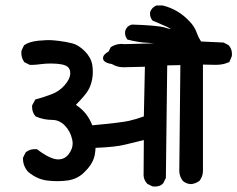

<svg xmlns="http://www.w3.org/2000/svg" viewBox="-20 -725 863 698"><path d="M764.6 -489.3 717.8 -490.2V-103.5Q717.8 -84 705.1 -67.4Q689.5 -56.6 673.8 -55.7Q657.2 -56.6 644.5 -67.4Q631.8 -84 631.8 -104.5L635.7 -488.3L587.9 -487.3L583 -78.1L573.2 -58.6Q565.4 -50.8 557.6 -48.8Q549.8 -46.9 543.9 -46.9Q535.2 -46.9 533.2 -47.9L515.6 -56.6Q502.9 -70.3 502 -86.9L502.9 -215.8Q468.8 -208 434.6 -199.2Q400.4 -190.4 327.1 -187.5Q327.1 -185.5 327.1 -182.1Q327.1 -178.7 326.2 -173.8Q324.2 -148.4 309.6 -126Q299.8 -111.3 287.1 -99.6Q263.7 -75.2 228.5 -69.3Q208 -66.4 189.5 -66.4Q170.9 -66.4 154.3 -68.4Q115.2 -72.3 82 -100.6Q63.5 -121.1 63.5 -149.4V-151.4L73.2 -170.9Q86.9 -182.6 104.5 -182.6Q107.4 -182.6 114.3 -182.6Q163.1 -145.5 191.4 -145.5Q216.8 -145.5 231.4 -167Q244.1 -184.6 244.1 -203.1Q244.1 -210.9 242.2 -218.8Q235.4 -249 215.3 -269Q195.3 -289.1 169.9 -289.1Q138.7 -289.1 109.4 -301.8Q96.7 -316.4 96.7 -335.9Q96.7 -337.9 96.7 -341.8L108.4 -363.3Q140.6 -372.1 166 -381.8Q195.3 -392.6 214.8 -415Q235.4 -438.5 235.4 -459Q235.4 -474.6 225.6 -482.4Q210.9 -494.1 164.1 -494.1Q145.5 -494.1 127.4 -491.7Q109.4 -489.3 101.1 -489.3Q92.8 -489.3 87.9 -489.3L68.4 -499Q57.6 -514.6 57.6 -532.2Q57.6 -540 58.6 -542L67.4 -560.5L69.3 -561.5Q85 -573.2 120.1 -577.1Q145.5 -579.1 149.9 -579.1Q154.3 -579.1 162.6 -579.1Q170.9 -579.1 195.3 -576.2Q219.7 -573.2 242.7 -567.4Q265.6 -561.5 288.1 -539.1Q310.5 -516.6 315.4 -489.3Q317.4 -476.6 317.4 -463.9Q317.4 -425.8 299.8 -395.5Q290 -378.9 255.9 -343.8Q297.9 -316.4 315.4 -269.5Q420.9 -279.3 448.7 -285.6Q476.6 -292 502.9 -301.8L506.8 -482.4L428.7 -480.5Q406.2 -480.5 386.7 -492.2Q354.5 -497.1 354.5 -513.7Q354.5 -526.4 375 -538.1L382.8 -553.7Q401.4 -565.4 421.9 -565.4Q426.8 -565.4 431.6 -564.5L540 -567.4Q532.2 -568.4 518.6 -569.3Q485.4 -570.3 443.4 -581.1L441.4 -584Q434.6 -593.8 434.6 -606.4Q434.6 -617.2 443.4 -627Q449.2 -632.8 460 -635.7Q551.8 -632.8 579.1 -625Q589.8 -621.1 601.6 -619.1Q592.8 -625 584 -628.9Q560.5 -638.7 534.2 -650.4Q525.4 -662.1 525.4 -674.8Q525.4 -680.7 526.9 -684.1Q528.3 -687.5 529.3 -688.5Q530.3 -689.5 531.2 -691.4Q537.1 -700.2 548.8 -705.1H571.3Q627.9 -691.4 668.9 -647.5Q688.5 -627 695.3 -605.5Q701.2 -588.9 710.9 -574.2L793 -570.3L811.5 -560.5Q823.2 -546.9 823.2 -529.3Q823.2 -521.5 822.3 -519.5L813.5 -499L809.6 -498Q791 -489.3 764.6 -489.3Z"/></svg>

Font: JasonHandwriting2
Style: SemiBold
Weight: 600
Version: Version 1.04.7